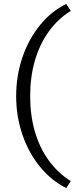

<svg xmlns="http://www.w3.org/2000/svg" viewBox="-20 -731 422 974"><path d="M316 223Q240 185 182.5 114.5Q125 44 93.5 -48.5Q62 -141 62 -243Q62 -347 93.5 -439.5Q125 -532 182.5 -603Q240 -674 316 -711L339 -676Q273 -635 227 -570.5Q181 -506 157 -423.5Q133 -341 133 -243Q133 -146 157 -63.5Q181 19 227 82.5Q273 146 339 188Z"/></svg>

Font: Ysabeau Office
Style: Regular
Weight: 400
Designer: Christian Thalmann (Catharsis Fonts)
Version: Version 2.001;gftools[0.9.30]; featfreeze: tnum,lnum,ss02